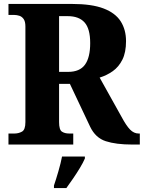

<svg xmlns="http://www.w3.org/2000/svg" viewBox="-20 -734 730 975"><path d="M23 0V-56H54Q74 -56 91.5 -65.5Q109 -75 109 -114V-599Q109 -625 100 -637.5Q91 -650 78 -654Q65 -658 54 -658H23V-714H345Q446 -714 506 -691Q566 -668 593 -625.5Q620 -583 620 -525Q620 -468 601.5 -431Q583 -394 552.5 -372.5Q522 -351 486 -340L597 -141Q621 -96 640.5 -76Q660 -56 684 -56H690V0H651Q569 0 517 -17Q465 -34 438 -90L335 -308H280V-114Q280 -75 294.5 -65.5Q309 -56 331 -56H352V0ZM326 -369Q385 -369 411.5 -405.5Q438 -442 438 -515Q438 -588 409.5 -620Q381 -652 324 -652H280V-369ZM254 208Q264 179 276.5 136Q289 93 295 61H411V71Q402 92 386 118.5Q370 145 351.5 172Q333 199 317 221H254Z"/></svg>

Font: Noto Serif SemiCondensed ExtraBold
Style: Regular
Weight: 800
Width: 4
Designer: Monotype Design Team
Foundry: Monotype Imaging Inc.
Version: Version 2.015